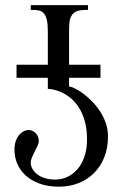

<svg xmlns="http://www.w3.org/2000/svg" viewBox="-20 -701 463 737"><path d="M394.5 -177.2Q394.5 -132.3 380.1 -96.7Q365.7 -61 340.3 -36.1Q314.9 -11.2 280.8 2.2Q246.6 15.6 206.5 15.6Q164.1 15.6 132.1 3.9Q100.1 -7.8 78.6 -27.3Q57.1 -46.9 46.4 -72.3Q35.6 -97.7 35.6 -125Q35.6 -148.9 42.2 -163.8Q48.8 -178.7 57.6 -187.3Q66.4 -195.8 75.4 -199Q84.5 -202.1 89.4 -202.1Q95.7 -202.1 102.8 -199.5Q109.9 -196.8 115.7 -191.4Q121.6 -186 125.2 -178Q128.9 -169.9 128.9 -159.7Q128.9 -151.4 124 -141.1Q119.1 -130.9 113.5 -119.9Q107.9 -108.9 103 -97.7Q98.1 -86.4 98.1 -76.2Q98.1 -64.9 104 -53.7Q109.9 -42.5 121.6 -33Q133.3 -23.4 150.9 -17.6Q168.5 -11.7 191.9 -11.7Q216.8 -11.7 238.8 -22Q260.7 -32.2 277.6 -51.8Q294.4 -71.3 304.2 -100.1Q314 -128.9 314 -165.5Q314 -206.1 305.4 -236.1Q296.9 -266.1 283 -287.8Q269 -309.6 252.2 -323.5Q235.4 -337.4 218.5 -345.5Q201.7 -353.5 187 -356.7Q172.4 -359.9 163.6 -359.9V-402.3H43.5V-452.6H163.6V-580.6Q163.6 -608.4 159.7 -624.5Q155.8 -640.6 149.9 -647.5Q142.1 -657.7 131.3 -660.4Q120.6 -663.1 98.1 -663.1V-681.2H317.9V-663.1Q289.1 -663.1 276.6 -658.7Q264.2 -654.3 257.8 -645.5Q251 -637.2 248 -623.5Q245.1 -609.9 245.1 -580.6V-452.6H365.7V-402.3H245.1V-368.7Q252 -368.7 265.9 -362.3Q279.8 -356 296.4 -344Q313 -332 330.3 -314.9Q347.7 -297.9 362.1 -276.6Q376.5 -255.4 385.5 -230.2Q394.5 -205.1 394.5 -177.2Z"/></svg>

Font: Doulos SIL
Style: Regular
Weight: 400
Designer: Walt Agee, Victor Gaultney, Peter Martin, Debbi Hosken
Foundry: SIL International
Version: Version 4.110; 2011; Maintenance release